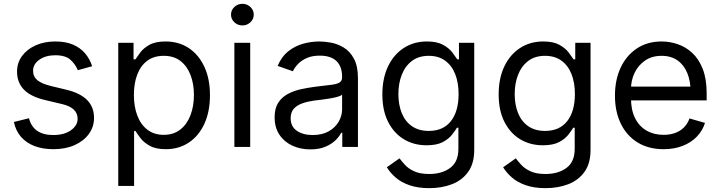

<svg xmlns="http://www.w3.org/2000/svg" viewBox="-20 -770 3771 1006"><path d="M462.9 -422.9 387.7 -402.3Q377 -430.2 350.8 -455.3Q324.7 -480.5 269.5 -480.5Q219.7 -480.5 186.5 -457.3Q153.3 -434.1 153.3 -399.4Q153.3 -368.2 176 -349.6Q198.7 -331.1 247.1 -319.3L328.1 -299.8Q400.9 -282.2 436.8 -245.6Q472.7 -209 472.7 -152.3Q472.7 -105.5 445.8 -68.4Q418.9 -31.2 371.1 -9.8Q323.2 11.7 259.8 11.7Q204.1 11.7 161.1 -4.6Q118.2 -21 90.3 -52.7Q62.5 -84.5 52.7 -130.9L131.8 -150.4Q143.1 -106.4 175 -84.5Q207 -62.5 258.8 -62.5Q316.9 -62.5 351.8 -87.6Q386.7 -112.8 386.7 -147.5Q386.7 -176.3 366.7 -195.6Q346.7 -214.8 305.7 -224.6L214.8 -246.1Q139.6 -264.2 104.5 -301.3Q69.3 -338.4 69.3 -394.5Q69.3 -440.9 95.5 -476.6Q121.6 -512.2 167 -532.5Q212.4 -552.7 269.5 -552.7Q323.7 -552.7 362.1 -536.4Q400.4 -520 425.3 -491Q450.2 -461.9 462.9 -422.9Z M599.6 204.1V-545.9H679.7V-459H689.5Q698.7 -473.1 715.3 -495.4Q731.9 -517.6 763.2 -535.2Q794.4 -552.7 847.7 -552.7Q916.5 -552.7 968.8 -518.3Q1021 -483.9 1050.5 -420.7Q1080.1 -357.4 1080.1 -271.5Q1080.1 -185.1 1050.8 -121.3Q1021.5 -57.6 969.2 -22.9Q917 11.7 848.6 11.7Q796.4 11.7 764.6 -6.1Q732.9 -23.9 715.8 -46.6Q698.7 -69.3 689.5 -84H682.6V204.1ZM837.9 -63.5Q890.1 -63.5 925.3 -91.6Q960.4 -119.6 978.3 -167Q996.1 -214.4 996.1 -272.5Q996.1 -330.1 978.5 -376.5Q960.9 -422.9 926 -450.2Q891.1 -477.5 837.9 -477.5Q786.6 -477.5 752 -451.9Q717.3 -426.3 699.5 -380.1Q681.6 -334 681.6 -272.5Q681.6 -210.9 699.7 -163.8Q717.8 -116.7 752.7 -90.1Q787.6 -63.5 837.9 -63.5Z M1208 0V-545.9H1291V0ZM1250 -636.7Q1225.6 -636.7 1208 -653.3Q1190.4 -669.9 1190.4 -693.4Q1190.4 -716.8 1208 -733.4Q1225.6 -750 1250 -750Q1274.4 -750 1292 -733.4Q1309.6 -716.8 1309.6 -693.4Q1309.6 -669.9 1292 -653.3Q1274.4 -636.7 1250 -636.7Z M1605.5 12.7Q1553.7 12.7 1511.2 -7.1Q1468.8 -26.9 1443.8 -64.5Q1418.9 -102.1 1418.9 -155.3Q1418.9 -202.1 1437.5 -231.2Q1456.1 -260.3 1487.1 -277.1Q1518.1 -293.9 1555.4 -302.2Q1592.8 -310.5 1630.9 -315.4Q1680.7 -321.8 1711.9 -325.2Q1743.2 -328.6 1757.8 -336.9Q1772.5 -345.2 1772.5 -365.2V-368.2Q1772.5 -403.3 1759.5 -428Q1746.6 -452.6 1720.7 -465.6Q1694.8 -478.5 1656.2 -478.5Q1616.2 -478.5 1588.1 -466.3Q1560.1 -454.1 1542 -435.3Q1523.9 -416.5 1514.6 -396.5L1434.6 -424.8Q1456.1 -474.6 1491.9 -502.4Q1527.8 -530.3 1570.1 -541.5Q1612.3 -552.7 1653.3 -552.7Q1679.7 -552.7 1713.9 -546.6Q1748 -540.5 1780.5 -521.2Q1813 -502 1834.2 -463.1Q1855.5 -424.3 1855.5 -359.4V0H1773.4V-74.2H1767.6Q1759.3 -56.6 1739.3 -36.4Q1719.2 -16.1 1686.3 -1.7Q1653.3 12.7 1605.5 12.7ZM1618.2 -62.5Q1668 -62.5 1702.4 -82Q1736.8 -101.6 1754.6 -132.6Q1772.5 -163.6 1772.5 -197.3V-274.4Q1767.1 -268.1 1749 -262.9Q1731 -257.8 1707.5 -253.9Q1684.1 -250 1662.1 -247.3Q1640.1 -244.6 1627 -243.2Q1594.2 -238.8 1565.9 -229.2Q1537.6 -219.7 1520.3 -201.2Q1502.9 -182.6 1502.9 -150.4Q1502.9 -106.9 1535.4 -84.7Q1567.9 -62.5 1618.2 -62.5Z M2229.5 215.8Q2168.9 215.8 2125.2 200.4Q2081.5 185.1 2052.7 159.9Q2023.9 134.8 2006.8 106.4L2073.2 59.6Q2084.5 74.7 2102.1 94Q2119.6 113.3 2149.9 127.4Q2180.2 141.6 2229.5 141.6Q2295.4 141.6 2338.6 109.9Q2381.8 78.1 2381.8 9.8V-100.6H2374Q2365.2 -85.9 2348.4 -64.2Q2331.5 -42.5 2300 -25.6Q2268.6 -8.8 2214.8 -8.8Q2148.9 -8.8 2096.7 -40Q2044.4 -71.3 2013.9 -130.9Q1983.4 -190.4 1983.4 -275.4Q1983.4 -359.4 2012.9 -421.6Q2042.5 -483.9 2095.2 -518.3Q2147.9 -552.7 2216.8 -552.7Q2270 -552.7 2301.5 -535.2Q2333 -517.6 2349.9 -495.4Q2366.7 -473.1 2376 -459H2384.8V-545.9H2464.8V15.6Q2464.8 85.9 2433.3 130.1Q2401.9 174.3 2348.4 195.1Q2294.9 215.8 2229.5 215.8ZM2226.6 -84Q2302.2 -84 2342.5 -135.3Q2382.8 -186.5 2382.8 -277.3Q2382.8 -336.4 2365.2 -381.3Q2347.7 -426.3 2312.7 -451.9Q2277.8 -477.5 2226.6 -477.5Q2173.3 -477.5 2137.9 -450.4Q2102.5 -423.3 2085 -377.9Q2067.4 -332.5 2067.4 -277.3Q2067.4 -220.7 2085.2 -177Q2103 -133.3 2138.7 -108.6Q2174.3 -84 2226.6 -84Z M2838.9 215.8Q2778.3 215.8 2734.6 200.4Q2690.9 185.1 2662.1 159.9Q2633.3 134.8 2616.2 106.4L2682.6 59.6Q2693.8 74.7 2711.4 94Q2729 113.3 2759.3 127.4Q2789.6 141.6 2838.9 141.6Q2904.8 141.6 2948 109.9Q2991.2 78.1 2991.2 9.8V-100.6H2983.4Q2974.6 -85.9 2957.8 -64.2Q2940.9 -42.5 2909.4 -25.6Q2877.9 -8.8 2824.2 -8.8Q2758.3 -8.8 2706.1 -40Q2653.8 -71.3 2623.3 -130.9Q2592.8 -190.4 2592.8 -275.4Q2592.8 -359.4 2622.3 -421.6Q2651.9 -483.9 2704.6 -518.3Q2757.3 -552.7 2826.2 -552.7Q2879.4 -552.7 2910.9 -535.2Q2942.4 -517.6 2959.2 -495.4Q2976.1 -473.1 2985.4 -459H2994.1V-545.9H3074.2V15.6Q3074.2 85.9 3042.7 130.1Q3011.2 174.3 2957.8 195.1Q2904.3 215.8 2838.9 215.8ZM2835.9 -84Q2911.6 -84 2951.9 -135.3Q2992.2 -186.5 2992.2 -277.3Q2992.2 -336.4 2974.6 -381.3Q2957 -426.3 2922.1 -451.9Q2887.2 -477.5 2835.9 -477.5Q2782.7 -477.5 2747.3 -450.4Q2711.9 -423.3 2694.3 -377.9Q2676.8 -332.5 2676.8 -277.3Q2676.8 -220.7 2694.6 -177Q2712.4 -133.3 2748 -108.6Q2783.7 -84 2835.9 -84Z M3457 11.7Q3378.4 11.7 3321 -23.4Q3263.7 -58.6 3232.9 -121.8Q3202.1 -185.1 3202.1 -268.6Q3202.1 -352.5 3232.4 -416.5Q3262.7 -480.5 3317.6 -516.6Q3372.6 -552.7 3446.3 -552.7Q3488.8 -552.7 3530.8 -538.6Q3572.8 -524.4 3607.2 -492.7Q3641.6 -460.9 3662.1 -408.7Q3682.6 -356.4 3682.6 -280.3V-244.1H3261.7V-316.4H3637.2L3598.6 -289.1Q3598.6 -343.8 3581.5 -386.2Q3564.5 -428.7 3530.5 -453.1Q3496.6 -477.5 3446.3 -477.5Q3396 -477.5 3360.1 -452.9Q3324.2 -428.2 3305.2 -388.7Q3286.1 -349.1 3286.1 -303.7V-255.9Q3286.1 -193.8 3307.6 -150.9Q3329.1 -107.9 3367.7 -85.7Q3406.2 -63.5 3457 -63.5Q3489.7 -63.5 3516.6 -73Q3543.5 -82.5 3563 -101.8Q3582.5 -121.1 3592.8 -149.4L3673.8 -126Q3661.1 -85 3631.1 -54Q3601.1 -22.9 3556.6 -5.6Q3512.2 11.7 3457 11.7Z"/></svg>

Font: Inter
Style: Regular
Weight: 400
Designer: Rasmus Andersson
Foundry: rsms
Version: Version 4.000;git-8c9346024